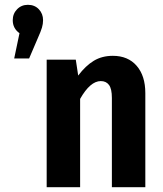

<svg xmlns="http://www.w3.org/2000/svg" viewBox="-20 -778 677 798"><path d="M159 -694Q159 -679 154.5 -663.5Q150 -648 137 -619L101 -535H39L61 -640Q33 -660 33 -694Q33 -721 51 -739.5Q69 -758 96 -758Q124 -758 141.5 -739.5Q159 -721 159 -694ZM584 -391V0H445V-371Q445 -409 433 -425Q421 -441 399 -441Q355 -441 313 -367V0H174V-530H295L305 -464Q336 -505 370 -525.5Q404 -546 449 -546Q512 -546 548 -504.5Q584 -463 584 -391Z"/></svg>

Font: Fira Sans Condensed SemiBold
Style: Regular
Weight: 600
Width: 3
Designer: bBox Type GmbH & Carrois Corporate GbR & Edenspiekermann AG
Foundry: bBox Type GmbH & Carrois Corporate GbR & Edenspiekermann AG
Version: Version 4.301